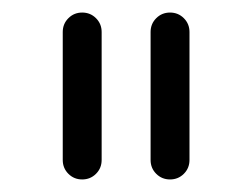

<svg xmlns="http://www.w3.org/2000/svg" viewBox="-20 -739 402 306"><path d="M80 -484V-688Q80 -701 89 -710Q98 -719 111 -719Q124 -719 133 -710Q142 -701 142 -688V-484Q142 -471 133 -462Q124 -453 111 -453Q98 -453 89 -462Q80 -471 80 -484ZM220 -484V-688Q220 -701 229 -710Q238 -719 251 -719Q264 -719 273 -710Q282 -701 282 -688V-484Q282 -471 273 -462Q264 -453 251 -453Q238 -453 229 -462Q220 -471 220 -484Z"/></svg>

Font: Jura SemiBold
Style: Regular
Weight: 600
Designer: Daniel Johnson, Alexei Vanyashin
Foundry: Daniel Johnson
Version: Version 5.103